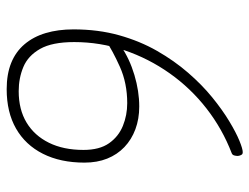

<svg xmlns="http://www.w3.org/2000/svg" viewBox="-106 -636 747 575"><g transform="rotate(90 267.5 -348.5)"><path d="M247 5Q202 5 168.5 -8.5Q135 -22 112.5 -48.5Q90 -75 79 -112Q68 -149 68 -195Q68 -269 85.5 -331.5Q103 -394 132.5 -445.5Q162 -497 198 -538.5Q234 -580 271.5 -610.5Q309 -641 343 -661.5Q377 -682 401.5 -692Q426 -702 436 -702Q441 -702 443 -699Q445 -696 446 -692.5Q447 -689 447 -686Q447 -682 445.5 -676.5Q444 -671 439 -669Q366 -641 305 -593.5Q244 -546 199.5 -483Q155 -420 130.5 -347.5Q106 -275 106 -197Q106 -131 126.5 -95Q147 -59 180.5 -45Q214 -31 253 -31Q308 -31 347 -54.5Q386 -78 407.5 -121.5Q429 -165 429 -225Q429 -273 409 -301.5Q389 -330 357 -343Q325 -356 289 -356Q229 -356 180 -334Q131 -312 102 -292L118 -337Q156 -363 204.5 -377.5Q253 -392 299 -392Q336 -392 367 -380.5Q398 -369 420.5 -347.5Q443 -326 455 -296Q467 -266 467 -228Q467 -156 440.5 -103.5Q414 -51 365 -23Q316 5 247 5Z"/></g></svg>

Font: Asap Thin
Style: Italic
Weight: 250
Italic angle: -6°
Designer: Pablo Cosgaya
Foundry: Omnibus-Type
Version: Version 3.001